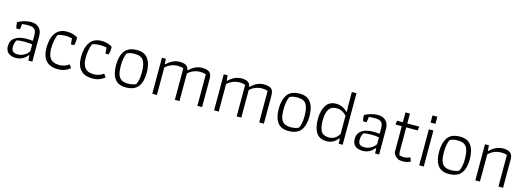

<svg xmlns="http://www.w3.org/2000/svg" viewBox="-0 -1533 6575 2406"><g transform="rotate(15 3287.5 -330.0)"><path d="M45 -108Q45 -183 100 -220.5Q155 -258 254 -258Q287 -258 331 -254V-322Q331 -382 307 -404.5Q283 -427 223 -427Q181 -427 146 -422L136 -350H91Q80 -381 80 -411V-430Q112 -448 158.5 -462Q205 -476 247 -476Q316 -476 354 -438.5Q392 -401 392 -331V0H340L336 -66H328Q302 -31 263.5 -11Q225 9 179 9Q114 9 79.5 -22.5Q45 -54 45 -108ZM334 -119V-208Q289 -216 234 -216Q168 -216 131 -205Q119 -182 113.5 -161.5Q108 -141 108 -117Q108 -74 128.5 -57Q149 -40 189 -40Q233 -40 271 -61Q309 -82 334 -119Z M518 -216Q518 -336 567.5 -406Q617 -476 718 -476Q759 -476 794.5 -465.5Q830 -455 856 -437V-408Q856 -367 844 -334H803L796 -411Q761 -420 714 -420Q647 -420 611 -404Q595 -370 586 -321Q577 -272 577 -217Q577 -133 612.5 -89.5Q648 -46 726 -46Q799 -46 853 -88L882 -46Q849 -19 812 -5Q775 9 724 9Q518 9 518 -216Z M966 -216Q966 -336 1015.5 -406Q1065 -476 1166 -476Q1207 -476 1242.5 -465.5Q1278 -455 1304 -437V-408Q1304 -367 1292 -334H1251L1244 -411Q1209 -420 1162 -420Q1095 -420 1059 -404Q1043 -370 1034 -321Q1025 -272 1025 -217Q1025 -133 1060.5 -89.5Q1096 -46 1174 -46Q1247 -46 1301 -88L1330 -46Q1297 -19 1260 -5Q1223 9 1172 9Q966 9 966 -216Z M1416 -229Q1416 -347 1464 -413.5Q1512 -480 1626 -480Q1722 -480 1767.5 -415.5Q1813 -351 1813 -237Q1813 -120 1765 -55.5Q1717 9 1603 9Q1506 9 1461 -53.5Q1416 -116 1416 -229ZM1722 -65Q1753 -120 1753 -225Q1753 -331 1721.5 -378.5Q1690 -426 1609 -426Q1546 -426 1507 -405Q1493 -379 1484.5 -335.5Q1476 -292 1476 -240Q1476 -170 1489 -127.5Q1502 -85 1533.5 -64.5Q1565 -44 1620 -44Q1680 -44 1722 -65Z M1948 -468H1998L2004 -400H2011Q2089 -476 2177 -476Q2232 -476 2260.5 -458.5Q2289 -441 2296 -400H2303Q2379 -476 2470 -476Q2534 -476 2564 -452Q2594 -428 2594 -366V0H2533V-410Q2500 -421 2460 -421Q2415 -421 2373.5 -404.5Q2332 -388 2301 -357V0H2241V-410Q2208 -421 2168 -421Q2122 -421 2080.5 -404Q2039 -387 2008 -356V0H1948Z M2750 -468H2800L2806 -400H2813Q2891 -476 2979 -476Q3034 -476 3062.5 -458.5Q3091 -441 3098 -400H3105Q3181 -476 3272 -476Q3336 -476 3366 -452Q3396 -428 3396 -366V0H3335V-410Q3302 -421 3262 -421Q3217 -421 3175.5 -404.5Q3134 -388 3103 -357V0H3043V-410Q3010 -421 2970 -421Q2924 -421 2882.5 -404Q2841 -387 2810 -356V0H2750Z M3527 -229Q3527 -347 3575 -413.5Q3623 -480 3737 -480Q3833 -480 3878.5 -415.5Q3924 -351 3924 -237Q3924 -120 3876 -55.5Q3828 9 3714 9Q3617 9 3572 -53.5Q3527 -116 3527 -229ZM3833 -65Q3864 -120 3864 -225Q3864 -331 3832.5 -378.5Q3801 -426 3720 -426Q3657 -426 3618 -405Q3604 -379 3595.5 -335.5Q3587 -292 3587 -240Q3587 -170 3600 -127.5Q3613 -85 3644.5 -64.5Q3676 -44 3731 -44Q3791 -44 3833 -65Z M4034 -235Q4034 -338 4076 -407Q4118 -476 4208 -476Q4291 -476 4355 -412H4362L4358 -488V-669H4418V0H4367L4363 -66H4355Q4299 9 4212 9Q4118 9 4076 -53.5Q4034 -116 4034 -235ZM4358 -126V-362Q4326 -394 4295 -408.5Q4264 -423 4226 -423Q4159 -423 4128 -374.5Q4097 -326 4097 -232Q4097 -135 4125.5 -89.5Q4154 -44 4227 -44Q4273 -44 4306.5 -67.5Q4340 -91 4358 -126Z M4544 -108Q4544 -183 4599 -220.5Q4654 -258 4753 -258Q4786 -258 4830 -254V-322Q4830 -382 4806 -404.5Q4782 -427 4722 -427Q4680 -427 4645 -422L4635 -350H4590Q4579 -381 4579 -411V-430Q4611 -448 4657.5 -462Q4704 -476 4746 -476Q4815 -476 4853 -438.5Q4891 -401 4891 -331V0H4839L4835 -66H4827Q4801 -31 4762.5 -11Q4724 9 4678 9Q4613 9 4578.5 -22.5Q4544 -54 4544 -108ZM4833 -119V-208Q4788 -216 4733 -216Q4667 -216 4630 -205Q4618 -182 4612.5 -161.5Q4607 -141 4607 -117Q4607 -74 4627.5 -57Q4648 -40 4688 -40Q4732 -40 4770 -61Q4808 -82 4833 -119Z M5142 -1Q5073 -39 5073 -94V-417H4991L4999 -468H5073V-596H5131V-468H5287L5279 -417H5131V-107Q5131 -81 5140 -57Q5168 -48 5196 -48Q5214 -48 5237.5 -53.5Q5261 -59 5280 -67L5297 -17Q5280 -8 5254 -1Q5228 6 5206 6Q5169 6 5142 -1Z M5410 -647H5473V-554H5410ZM5411 -467H5470V0H5411Z M5607 -229Q5607 -347 5655 -413.5Q5703 -480 5817 -480Q5913 -480 5958.5 -415.5Q6004 -351 6004 -237Q6004 -120 5956 -55.5Q5908 9 5794 9Q5697 9 5652 -53.5Q5607 -116 5607 -229ZM5913 -65Q5944 -120 5944 -225Q5944 -331 5912.5 -378.5Q5881 -426 5800 -426Q5737 -426 5698 -405Q5684 -379 5675.5 -335.5Q5667 -292 5667 -240Q5667 -170 5680 -127.5Q5693 -85 5724.5 -64.5Q5756 -44 5811 -44Q5871 -44 5913 -65Z M6139 -468H6190L6195 -398H6202Q6280 -476 6375 -476Q6438 -476 6468.5 -450.5Q6499 -425 6499 -366V0H6439V-410Q6408 -421 6364 -421Q6314 -421 6271.5 -402.5Q6229 -384 6199 -352V0H6139Z"/></g></svg>

Font: Athiti
Style: Regular
Weight: 400
Designer: CadsonDemak Team
Foundry: CadsonDemak
Version: Version 1.033